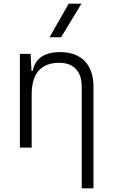

<svg xmlns="http://www.w3.org/2000/svg" viewBox="-20 -815 626 1060"><path d="M431.2 224.6H496.1V-336.9C496.1 -458 429.2 -527.3 313 -527.3C225.1 -527.3 175.3 -493.2 160.6 -423.8H153.8L148.9 -517.6H89.8V0H154.8V-292.5C154.8 -410.2 206.5 -468.3 307.6 -468.3C385.3 -468.3 431.2 -421.4 431.2 -338.4ZM253.4 -609.4H317.4L429.7 -794.9H359.4Z"/></svg>

Font: Cascadia Mono NF Light
Style: Regular
Weight: 300
Monospace: yes
Designer: Aaron Bell
Foundry: Saja Typeworks
Version: Version 2404.023